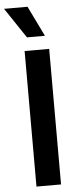

<svg xmlns="http://www.w3.org/2000/svg" viewBox="-81 -994 418 1026"><g transform="rotate(-5 128.0 -480.5)"><path d="M90.8 -798.8 -18.1 -961.4H107.9L187 -798.8ZM203.6 -727.1V0H71.8V-727.1Z"/></g></svg>

Font: Interop SemBd
Style: Regular
Weight: 600
Designer: Rasmus Andersson, Google, Jang Haemin
Foundry: jhaemin
Version: Version 1.007